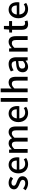

<svg xmlns="http://www.w3.org/2000/svg" viewBox="2380 -3215 846 5646"><g transform="rotate(-90 2803.0 -392.0)"><path d="M236 11C372 11 444 -63 444 -154C444 -256 360 -290 283 -319C223 -341 165 -359 165 -408C165 -448 194 -478 254 -478C301 -478 338 -458 377 -430L429 -499C385 -533 327 -562 252 -562C131 -562 58 -494 58 -403C58 -311 142 -274 214 -245C274 -221 337 -201 337 -148C337 -104 307 -72 239 -72C179 -72 132 -96 83 -135L31 -63C83 -20 161 11 236 11Z M795 11C866 11 929 -12 979 -46L941 -116C901 -89 859 -75 810 -75C713 -75 647 -140 639 -247H996C999 -262 1001 -280 1001 -303C1001 -458 924 -562 778 -562C649 -562 528 -453 528 -274C528 -94 646 11 795 11ZM904 -322H638C648 -420 711 -476 780 -476C861 -476 905 -420 904 -322Z M1225 -548H1133V-2H1245V-391C1292 -442 1333 -467 1370 -467C1434 -467 1463 -429 1463 -332V-2H1576V-391C1623 -442 1664 -467 1701 -467C1765 -467 1794 -429 1794 -332V-2H1907V-346C1907 -486 1856 -562 1739 -562C1670 -562 1616 -521 1560 -461C1536 -525 1493 -562 1408 -562C1340 -562 1285 -522 1238 -471H1234Z M2302 11C2373 11 2436 -12 2486 -46L2448 -116C2408 -89 2366 -75 2317 -75C2220 -75 2154 -140 2146 -247H2503C2506 -262 2508 -280 2508 -303C2508 -458 2431 -562 2285 -562C2156 -562 2035 -453 2035 -274C2035 -94 2153 11 2302 11ZM2411 -322H2145C2155 -420 2218 -476 2287 -476C2368 -476 2412 -420 2411 -322Z M2745 -794H2633V-2H2745Z M3025 -795H2913V-2H3025V-391C3075 -441 3110 -467 3161 -467C3226 -467 3255 -429 3255 -332V-2H3368V-346C3368 -486 3317 -562 3200 -562C3123 -562 3069 -521 3021 -474L3025 -586Z M3662 11C3730 11 3786 -19 3837 -62H3841L3851 -2H3943V-331C3943 -479 3881 -562 3744 -562C3657 -562 3582 -530 3526 -495L3558 -414C3606 -445 3664 -472 3724 -472C3806 -472 3830 -414 3830 -348C3716 -340 3633 -331 3578 -300C3521 -265 3501 -207 3501 -146C3501 -50 3567 11 3662 11ZM3697 -76C3648 -76 3610 -97 3610 -154C3610 -177 3606 -204 3635 -231C3671 -264 3723 -264 3830 -277V-138C3784 -96 3745 -76 3697 -76Z M4200 -548H4108V-2H4220V-391C4270 -441 4305 -467 4356 -467C4421 -467 4450 -429 4450 -332V-2H4563V-346C4563 -486 4512 -562 4395 -562C4320 -562 4264 -521 4213 -472H4209Z M4916 11C4956 11 4992 2 5023 -8L5002 -90C4986 -83 4963 -77 4944 -77C4887 -77 4863 -110 4863 -179V-460H5006V-548H4863V-700H4768L4755 -548L4670 -542V-460H4750V-180C4750 -65 4792 11 4916 11Z M5356 11C5427 11 5490 -12 5540 -46L5502 -116C5462 -89 5420 -75 5371 -75C5274 -75 5208 -140 5200 -247H5557C5560 -262 5562 -280 5562 -303C5562 -458 5485 -562 5339 -562C5210 -562 5089 -453 5089 -274C5089 -94 5207 11 5356 11ZM5465 -322H5199C5209 -420 5272 -476 5341 -476C5422 -476 5466 -420 5465 -322Z"/></g></svg>

Font: Bithumb Trading Sans Medium
Style: Regular
Weight: 500
Designer: Ham Hyungwon
Foundry: Bithumb
Version: Version 1.200;FEAKit 1.0